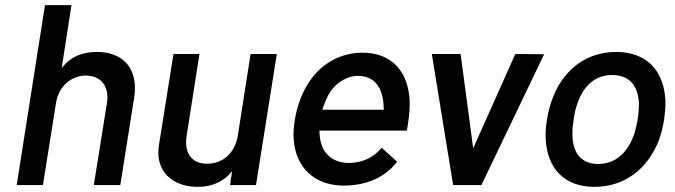

<svg xmlns="http://www.w3.org/2000/svg" viewBox="-20 -720 2625 747"><path d="M356 -518C300 -518 254 -499 220 -455L258 -700H155L45 0H147L198 -320C208 -383 256 -426 314 -426C367 -426 398 -392 398 -341C398 -334 397 -327 396 -319L345 0H448L502 -340C504 -353 505 -365 505 -377C505 -465 450 -518 356 -518Z M955 -510 905 -191C894 -126 848 -83 786 -83C732 -83 704 -116 704 -167C704 -174 705 -183 706 -191L756 -510H655L599 -159C597 -148 596 -137 596 -127C596 -38 666 7 749 7C808 7 852 -15 883 -54L875 0H976L1057 -510Z M1339 -86C1294 -86 1261 -103 1241 -135C1229 -155 1223 -181 1223 -212H1563C1570 -252 1574 -284 1574 -315C1574 -336 1572 -356 1567 -378C1547 -464 1485 -515 1390 -515C1305 -515 1231 -473 1184 -403C1156 -362 1137 -312 1127 -254C1124 -234 1122 -216 1122 -198C1122 -151 1133 -111 1153 -80C1185 -29 1242 2 1318 2C1405 2 1479 -30 1525 -91L1465 -145C1432 -106 1390 -87 1339 -86ZM1373 -425C1417 -425 1449 -402 1463 -361C1470 -341 1473 -319 1473 -293H1234C1243 -320 1253 -345 1265 -363C1291 -401 1332 -425 1373 -425Z M1985 -510 1821 -143 1772 -510H1660L1743 0H1853L2097 -509Z M2292 7C2411 7 2501 -63 2545 -178C2553 -202 2560 -230 2564 -256C2567 -279 2569 -301 2569 -319C2569 -328 2569 -335 2568 -341C2558 -450 2493 -517 2378 -518C2264 -518 2175 -452 2132 -343C2121 -316 2113 -286 2108 -255C2104 -231 2102 -205 2103 -184C2107 -67 2174 7 2292 7ZM2308 -82C2239 -82 2206 -127 2207 -203C2207 -219 2209 -238 2212 -256C2215 -278 2220 -300 2225 -313C2249 -387 2296 -428 2361 -428C2430 -428 2462 -387 2466 -317C2466 -305 2465 -280 2461 -256C2458 -240 2454 -220 2449 -203C2425 -130 2379 -83 2308 -82Z"/></svg>

Font: Arthouse Owned Medium
Style: Italic
Weight: 500
Italic angle: -10°
Designer: Jeremy Tribby
Foundry: Tribby Type
Version: Version 1.000;PS 001.000;hotconv 1.0.88;makeotf.lib2.5.64775